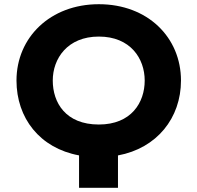

<svg xmlns="http://www.w3.org/2000/svg" viewBox="-20 -740 939 913"><path d="M230.9 -357C230.9 -461.6 300.9 -566.1 450 -566.1C600.2 -566.1 668.1 -461.6 668.1 -357C668.1 -252.5 604.3 -147.9 450 -147.9C291.6 -147.9 230.9 -252.5 230.9 -357ZM58.4 -357C58.4 -178.9 169 -35.4 355.9 -1.1V153H541V-0.9C725.8 -35 840.6 -178.6 840.6 -357C840.6 -561.9 682.5 -720 450 -720C219 -720 58.4 -561.9 58.4 -357Z"/></svg>

Font: Hussar
Style: BdSuprExt
Weight: 700
Foundry: Cannot Into Space Fonts
Version: Version 2.00